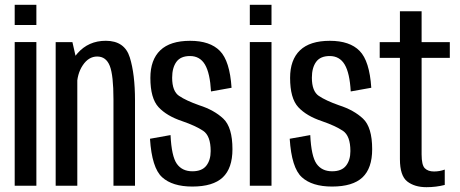

<svg xmlns="http://www.w3.org/2000/svg" viewBox="-20 -771 1909 797"><path d="M41 0H131V-596.5H41ZM41 -751V-667.3H131V-751Z M211.1 0H300.9V-506.9L280.6 -596.2H211.1ZM451 0H540.4V-354.4Q540.4 -463.1 518.9 -532.4Q497.5 -601.7 419.2 -601.7Q347.2 -601.7 301.6 -549.6Q256 -497.5 256 -431.8L299.2 -410.6Q299.2 -463.8 323.6 -500.1Q347.9 -536.4 383.4 -536.4Q420.5 -536.4 435.8 -497.3Q451 -458.2 451 -358.3Z M778.4 3.4Q864.1 3.4 904.5 -34.5Q944.9 -72.4 944.9 -151.8Q944.9 -242.5 907 -278.4Q869 -314.2 807.1 -334Q752.8 -353.2 723.7 -372.7Q694.6 -392.1 694.6 -448.4Q694.6 -489.6 712.1 -514Q729.7 -538.4 768.6 -538.4Q809.8 -538.4 830.8 -503Q851.7 -467.6 855.9 -391.4L941.2 -406.7Q933.9 -517.9 892.8 -559.7Q851.8 -601.6 769.2 -601.6Q686.5 -601.6 645.3 -562.2Q604.2 -522.7 604.2 -447.8Q604.2 -362.8 638.2 -326.1Q672.2 -289.5 736.2 -268.1Q791.8 -249 823.2 -228.1Q854.5 -207.3 854.5 -144Q854.5 -106.2 836.3 -83.1Q818.2 -60 778.8 -60Q736 -60 714 -91.1Q692.1 -122.3 687.9 -210.3L602.6 -195Q610.3 -74.1 652.9 -35.4Q695.6 3.4 778.4 3.4Z M1017 0H1107V-596.5H1017ZM1017 -751V-667.3H1107V-751Z M1358.4 3.4Q1444.1 3.4 1484.5 -34.5Q1524.9 -72.4 1524.9 -151.8Q1524.9 -242.5 1487 -278.4Q1449 -314.2 1387.1 -334Q1332.8 -353.2 1303.7 -372.7Q1274.6 -392.1 1274.6 -448.4Q1274.6 -489.6 1292.1 -514Q1309.7 -538.4 1348.6 -538.4Q1389.8 -538.4 1410.8 -503Q1431.7 -467.6 1435.9 -391.4L1521.2 -406.7Q1513.9 -517.9 1472.8 -559.7Q1431.8 -601.6 1349.2 -601.6Q1266.5 -601.6 1225.3 -562.2Q1184.2 -522.7 1184.2 -447.8Q1184.2 -362.8 1218.2 -326.1Q1252.2 -289.5 1316.2 -268.1Q1371.8 -249 1403.2 -228.1Q1434.5 -207.3 1434.5 -144Q1434.5 -106.2 1416.3 -83.1Q1398.2 -60 1358.8 -60Q1316 -60 1294 -91.1Q1272.1 -122.3 1267.9 -210.3L1182.6 -195Q1190.3 -74.1 1232.9 -35.4Q1275.6 3.4 1358.4 3.4Z M1750.2 6Q1789.9 6 1826.2 -3.3V-67.1Q1805.2 -59.2 1781.5 -59.2Q1756.7 -59.2 1743.4 -72.6Q1730.1 -85.9 1730.1 -130.1V-530.9H1847.2V-596.2H1730.1V-724.3H1640.1V-596.2H1556.2V-530.9H1640.1V-110.4Q1640.1 -41.5 1670.6 -17.7Q1701.1 6 1750.2 6Z"/></svg>

Font: Anybody Thin Condensed
Style: Regular
Weight: 100
Width: 3
Version: Version 1.113;gftools[0.9.25]